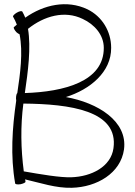

<svg xmlns="http://www.w3.org/2000/svg" viewBox="-20 -867 642 912"><path d="M42 -788C49 -776 55 -763 60 -750C55 -746 51 -742 46 -738C43 -735 49 -724 58 -714C63 -710 68 -706 73 -704C90 -618 76 -517 62 -424C60 -425 56 -414 56 -400C56 -396 57 -392 57 -389C38 -258 29 -126 52 4C53 9 64 10 78 8C91 5 102 0 101 -4C101 -8 100 -11 99 -15C173 2 245 27 321 25C440 22 553 -44 569 -157C587 -292 444 -379 293 -406C408 -442 509 -525 508 -640C508 -718 465 -789 395 -823C298 -869 188 -845 100 -783C96 -793 91 -803 86 -812C83 -816 72 -814 60 -807C48 -800 40 -791 42 -788ZM373 -777C429 -751 473 -701 473 -640C474 -480 285 -431 98 -425C113 -527 128 -641 113 -730C189 -791 287 -819 373 -777ZM519 -163C507 -75 414 -28 319 -25C266 -23 173 -39 93 -53C79 -159 77 -268 91 -375C312 -373 544 -342 519 -163Z"/></svg>

Font: Nupuram Condensed Thin
Style: Regular
Weight: 100
Width: 3
Designer: Santhosh Thottingal (santhosh.thottingal@gmail.com)
Foundry: SMC
Version: Version 1.000